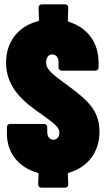

<svg xmlns="http://www.w3.org/2000/svg" viewBox="-20 -798 484 886"><path d="M439 -191C439 -294 378 -341 273 -418C209 -465 193 -483 193 -510C193 -532 204 -547 221 -547C238 -547 250 -533 250 -513V-487C250 -478 256 -472 265 -472H420C429 -472 435 -478 435 -487V-509C435 -602 383 -671 298 -697C295 -699 293 -701 293 -704L295 -763C295 -772 289 -778 280 -778H173C164 -778 158 -772 158 -763L160 -706C160 -703 158 -701 155 -700C65 -677 8 -606 8 -509C8 -386 100 -321 171 -271C236 -225 254 -209 254 -185C254 -166 242 -153 226 -153C210 -153 198 -167 198 -189V-211C198 -220 192 -226 183 -226H27C18 -226 12 -220 12 -211V-180C12 -93 66 -25 153 -1C156 0 158 2 158 5L156 53C156 62 162 68 171 68H280C289 68 295 62 295 53L293 5C293 2 295 0 298 -1C384 -26 439 -94 439 -191Z"/></svg>

Font: Barlow Condensed Black
Style: Regular
Weight: 900
Width: 3
Designer: Jeremy Tribby
Foundry: Tribby Type
Version: Version 1.422;hotconv 1.0.109;makeotfexe 2.5.65596